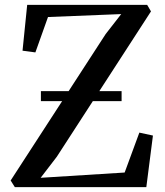

<svg xmlns="http://www.w3.org/2000/svg" viewBox="-20 -764 674 784"><path d="M40.5 0 23.5 -27 411.5 -625 475 -706.5 176 -694.5 124.5 -550 72 -557 91 -744H581L596.5 -717.5L212 -124L146 -38L489 -59.5L549 -222.5L604.5 -210.5L577.5 0ZM476.5 -392V-351H147V-392Z"/></svg>

Font: Merriweather 96pt
Style: Regular
Weight: 400
Version: Version 2.100